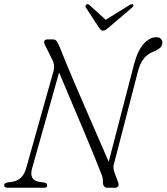

<svg xmlns="http://www.w3.org/2000/svg" viewBox="-24 -886 787 906"><path d="M127 -90 264 -576.5 244 -569.5Q263 -524.5 285.8 -470.8Q308.5 -417 332.2 -360.8Q356 -304.5 378.8 -250.5Q401.5 -196.5 420.2 -150.5Q439 -104.5 451.5 -72Q457.5 -58 459.8 -49Q462 -40 461.5 -27Q461.5 -14.5 466.8 -7.2Q472 0 482.5 0H517.5Q529 0 533.5 -7Q538 -14 533 -26.5L516 -73Q511.5 -86.5 511.2 -95.2Q511 -104 514 -113.5L627.5 -551.5Q634 -576 644.2 -594Q654.5 -612 668.8 -624Q683 -636 701.5 -643Q722.5 -651.5 732.2 -661.2Q742 -671 742 -685Q742.5 -696 734.8 -703.2Q727 -710.5 713.5 -710.5Q682.5 -710.5 654.2 -679.2Q626 -648 609 -584.5L480 -88L501.5 -93.5Q488.5 -124 469.2 -168.2Q450 -212.5 427 -265.2Q404 -318 379.8 -374Q355.5 -430 332.2 -484.2Q309 -538.5 289.2 -586Q269.5 -633.5 255.5 -669Q248.5 -685 242.8 -692.5Q237 -700 225.5 -700H198.5Q191.5 -700 188 -696.5Q184.5 -693 184.2 -687.2Q184 -681.5 187.5 -675.5L223 -603.5Q229.5 -592.5 231 -578.2Q232.5 -564 227.5 -547L99 -90.5Q91.5 -64 75.5 -48.5Q59.5 -33 37.5 -29L12 -25Q-4 -22.5 -4.5 -11.5Q-4.5 -6 0 -3Q4.5 0 12.5 0H183.5Q190.5 0 194.5 -2.5Q198.5 -5 198.5 -11.5Q199 -16 195.5 -19.8Q192 -23.5 185.5 -24.5L158.5 -28.5Q135.5 -33 127.8 -48.2Q120 -63.5 127 -90ZM479 -788.5 398.5 -862Q391 -869 383.5 -864.5Q380.5 -862.5 379.5 -858.5Q378.5 -854.5 381 -850.5L443.5 -755Q448 -748.5 452 -745Q456 -741.5 462.5 -741.5Q469 -741.5 474.5 -745Q480 -748.5 487.5 -755L599.5 -850.5Q604.5 -854.5 605.5 -858.5Q606.5 -862.5 604 -864.5Q601.5 -867 597 -866.2Q592.5 -865.5 587 -862L468 -788.5Z"/></svg>

Font: Fraunces 72pt Soft Wonky ExtraLight
Style: Italic
Weight: 250
Italic angle: -16°
Version: Version 1.000;[b76b70a41]